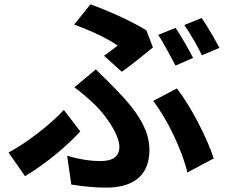

<svg xmlns="http://www.w3.org/2000/svg" viewBox="-20 -807 1040 875"><path d="M535 -480C575 -507 650 -569 677 -591L647 -669C578 -711 475 -758 392 -787L318 -695C393 -668 476 -629 516 -599C501 -588 478 -569 454 -553ZM820 -693C847 -654 880 -598 900 -555L980 -589C962 -623 925 -688 899 -725ZM701 -648C728 -608 757 -549 780 -508L860 -543C841 -580 806 -643 780 -680ZM305 34C360 43 413 48 464 48C567 48 661 9 661 -124C661 -216 605 -303 497 -411C472 -438 446 -460 417 -491L319 -409C352 -385 386 -355 411 -331C456 -289 524 -196 524 -138C524 -91 490 -73 439 -73C391 -73 340 -81 286 -97ZM954 -85C925 -177 847 -327 786 -404L678 -347C744 -262 810 -122 834 -21ZM271 -306C212 -242 104 -157 19 -112L94 -4C202 -69 290 -148 346 -208Z"/></svg>

Font: Spoqa Han Sans Neo Bold
Style: Bold
Weight: 700
Designer: [Spoqa Han Sans Neo] Dong-huui Kim  Younghwa Kang  Yujin Lee  [Noto Sans] Ryoko NISHIZUKA  (kana & ideographs); Paul D. 
Foundry: Spoqa (http://www.spoqa-han-sans.com)
Version: Version 1.000